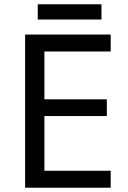

<svg xmlns="http://www.w3.org/2000/svg" viewBox="-20 -875 596 895"><path d="M496 0H97V-714H496V-635H187V-412H478V-334H187V-79H496ZM453 -855V-784H156V-855Z"/></svg>

Font: Noto Sans Mende Kikakui
Style: Regular
Weight: 400
Designer: Monotype Design Team
Foundry: Monotype Imaging Inc.
Version: Version 2.003; ttfautohint (v1.8.4.7-5d5b)